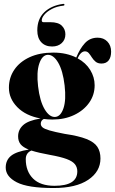

<svg xmlns="http://www.w3.org/2000/svg" viewBox="-20 -725 594 991"><path d="M314 -34Q386 -23.5 426.2 -7.5Q466.5 8.5 482.5 32.8Q498.5 57 498.5 93Q498.5 160.5 435.5 203Q372.5 245.5 256.5 245.5Q124 245.5 66.8 216Q9.5 186.5 9.5 140Q9.5 101.5 37 79.2Q64.5 57 128.5 47Q99 35.5 86.2 19.5Q73.5 3.5 73.5 -21Q73.5 -55.5 99.5 -79.2Q125.5 -103 189.5 -113.5Q113 -127.5 69.5 -171.8Q26 -216 26 -272.5Q26 -324 53.8 -365Q81.5 -406 133 -429.8Q184.5 -453.5 255 -453.5Q290 -453.5 319.8 -446.8Q349.5 -440 373.5 -428Q392 -473.5 418 -502Q444 -530.5 484 -530.5Q515 -530.5 534.2 -510.5Q553.5 -490.5 553.5 -458.5Q553.5 -429.5 540.8 -413.2Q528 -397 504 -397Q485 -397 473.5 -406.5Q462 -416 454.2 -428.5Q446.5 -441 438.5 -450.5Q430.5 -460 418.5 -460Q397 -460 380.5 -424Q423 -401 445.8 -363.8Q468.5 -326.5 468.5 -285Q468.5 -234.5 440 -194.5Q411.5 -154.5 362.2 -131.2Q313 -108 251 -108Q227.5 -108 206 -111Q190.5 -103 190.5 -86.5Q190.5 -75.5 199.8 -67.5Q209 -59.5 235.5 -51.8Q262 -44 314 -34ZM225 -442Q197 -439.5 182.5 -396.2Q168 -353 176.5 -279.5Q185.5 -203 210.5 -161Q235.5 -119 265.5 -121.5Q293.5 -124 307.8 -166.8Q322 -209.5 313.5 -284Q304.5 -361 279.8 -402.5Q255 -444 225 -442ZM113 96.5Q113 159 150.5 196.5Q188 234 261.5 234Q379 234 379 159.5Q379 138.5 367 123Q355 107.5 324.5 96Q294 84.5 238 74.5Q208 69 184.2 63.5Q160.5 58 142 52Q113 64.5 113 96.5ZM239 -610.5Q281 -610.5 299.2 -592.2Q317.5 -574 317.5 -548Q317.5 -520 298.5 -502.5Q279.5 -485 249 -485Q213.5 -485 193 -507Q172.5 -529 172.5 -568Q172.5 -627 208.5 -661.8Q244.5 -696.5 306 -705Q311.5 -706 312.5 -701.5Q313.5 -697 308.5 -696Q274 -692.5 248.5 -679.2Q223 -666 209.2 -649.5Q195.5 -633 195.5 -620Q195.5 -610.5 204.5 -610.5Z"/></svg>

Font: Fraunces 144pt
Style: Bold
Weight: 700
Version: Version 1.000;[b76b70a41]